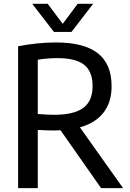

<svg xmlns="http://www.w3.org/2000/svg" viewBox="-20 -966 668 986"><path d="M499 0 291 -297Q269 -296 258 -296Q213 -296 174 -299V0H73V-728.5Q174 -748 267 -748Q411 -748 482 -692.8Q553 -637.5 553 -524Q553.5 -442 512 -388.2Q470.5 -334.5 390.5 -312L612 0ZM174 -380.5Q224.5 -376.5 257.5 -376.5Q360 -376.5 407.8 -412Q455.5 -447.5 455.5 -523.5Q455.5 -598.5 412.5 -633Q369.5 -667.5 275.5 -667.5Q225 -667.5 174 -659.5ZM379 -946.5H458.5L347 -802H257L145.5 -946.5H225L302 -843.5Z"/></svg>

Font: Encode Sans Semi Condensed Medium
Style: Regular
Weight: 500
Width: 4
Designer: Multiple Designers
Foundry: Impallari Type
Version: Version 2.000